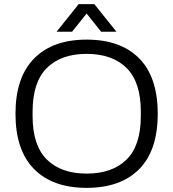

<svg xmlns="http://www.w3.org/2000/svg" viewBox="-20 -888 831 920"><path d="M251 -735.8 356.9 -868.2H432.1L538.1 -735.8H464.8L395 -823.2L325.2 -735.8ZM395 12.2Q232.4 12.2 143.3 -77.9Q54.2 -168 54.2 -342.8Q54.2 -517.6 143.6 -607.9Q232.9 -698.2 395 -698.2Q558.1 -698.2 647 -608.2Q735.8 -518.1 735.8 -342.8Q735.8 -167.5 647 -77.6Q558.1 12.2 395 12.2ZM395 -56.2Q518.1 -56.2 586.4 -123.5Q654.8 -190.9 654.8 -332V-353Q654.8 -494.6 586.4 -562.3Q518.1 -629.9 395 -629.9Q272.9 -629.9 204.6 -562.3Q136.2 -494.6 136.2 -353V-332Q136.2 -190.9 204.6 -123.5Q272.9 -56.2 395 -56.2Z"/></svg>

Font: Archivo Light
Style: Regular
Weight: 300
Designer: Hector Gatti
Foundry: Omnibus-Type
Version: Version 2.001